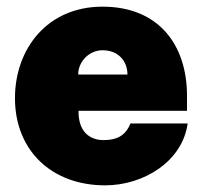

<svg xmlns="http://www.w3.org/2000/svg" viewBox="-20 -547 611 577"><path d="M216 -214H542V-259C542 -412 457 -527 288 -527C122 -527 25 -400 25 -252C25 -95 135 10 296 10C411 10 528 -61 544 -176H372C356 -136 327 -126 291 -126C249 -126 215 -152 216 -214ZM215 -323C215 -362 248 -396 288 -396C337 -396 363 -362 363 -323Z"/></svg>

Font: United Sans Black
Style: Regular
Weight: 900
Designer: Pablo Impallari, Rodrigo Fuenzalida (Modified by Dan O. Williams)
Version: Version 1.000;PS 001.000;hotconv 1.0.88;makeotf.lib2.5.64775